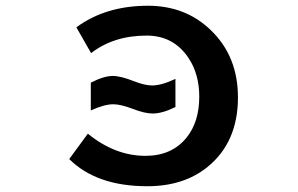

<svg xmlns="http://www.w3.org/2000/svg" viewBox="-20 -604 1040 669"><path d="M296.4 -315.9Q341.8 -339.4 373 -339.4Q400.4 -339.4 447.3 -320.8Q484.9 -306.2 510.3 -306.2Q542.5 -306.2 591.3 -329.1V-231Q545.4 -208.5 512.2 -208.5Q483.9 -208.5 441.4 -225.1Q400.4 -240.7 374.5 -240.7Q343.8 -240.7 296.4 -219.2ZM246.1 -508.8Q348.1 -584 495.6 -584Q626.5 -584 714.4 -499Q809.1 -408.2 809.1 -264.6Q809.1 -107.4 702.1 -21.5Q619.6 44.9 493.2 44.9Q316.4 44.9 221.2 -49.8L286.1 -138.2Q380.9 -61 486.8 -61Q579.1 -61 630.4 -125Q674.3 -179.7 674.3 -267.1Q674.3 -345.7 637.2 -401.4Q585.4 -480 490.7 -480Q376.5 -480 297.4 -418.9Z"/></svg>

Font: FORM UDPGothic
Style: Bold
Weight: 700
Foundry: Pronama LLC
Version: Version 1.051